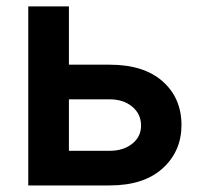

<svg xmlns="http://www.w3.org/2000/svg" viewBox="-20 -565 617 585"><path d="M313.9 0H66.1V-545.5H190V-367.9H313.9Q418 -367.9 475.3 -317.3Q532.7 -266.7 533 -183.9Q532.7 -103.7 475.3 -51.8Q418 0 313.9 0ZM313.9 -105.5Q355.8 -105.5 382.8 -127Q409.8 -148.4 409.8 -182.2Q409.8 -217.7 382.8 -240.1Q355.8 -262.4 313.9 -262.4H190V-105.5Z"/></svg>

Font: Linik Sans SemiBold
Style: Regular
Weight: 600
Designer: Rasmus Andersson (font), Cristiano Sobral (main changes)
Foundry: rsms
Version: Version 3.018;June 1, 2022;FontCreator 14.0.0.2814 64-bit; t